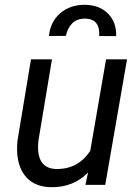

<svg xmlns="http://www.w3.org/2000/svg" viewBox="-20 -778 580 808"><path d="M44.4 0ZM350.6 -52.2Q288.6 11.7 192.9 9.8Q117.2 7.8 80.8 -44.4Q44.4 -96.7 53.7 -187L110.4 -528.3H198.7L141.6 -185.5Q139.2 -164.1 140.6 -143.6Q143.1 -108.4 161.6 -88.4Q180.2 -68.4 213.4 -66.9Q308.1 -64 359.9 -143.6L426.3 -528.3H514.6L422.9 0H339.4ZM397.5 -626.5Q401.9 -697.8 339.4 -699.7Q304.2 -700.2 283.9 -679.7Q263.7 -659.2 257.3 -627L186 -626.5Q191.9 -687 234.1 -722.9Q276.4 -758.8 339.8 -757.8Q400.9 -755.9 435.8 -719.5Q470.7 -683.1 468.8 -626Z"/></svg>

Font: Roboto
Style: Italic
Weight: 400
Italic angle: -12°
Designer: Google
Version: Version 2.134; 2016; ttfautohint (v1.6)